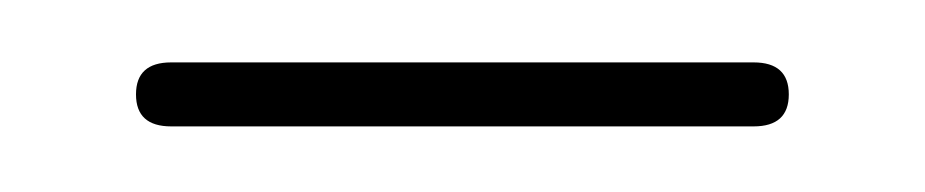

<svg xmlns="http://www.w3.org/2000/svg" viewBox="-20 -538 289 60"><path d="M22.5 -508.5Q22.5 -518.5 33.5 -518.5H215.5Q226.5 -518.5 226.5 -508.5Q226.5 -498.5 215.5 -498.5H33.5Q22.5 -498.5 22.5 -508.5Z"/></svg>

Font: Fraunces 144pt S050 Thin
Style: Regular
Weight: 100
Version: Version 1.000; ttfautohint (v1.8.3)